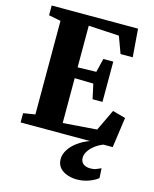

<svg xmlns="http://www.w3.org/2000/svg" viewBox="-142 -836 945 1179"><g transform="rotate(15 331.0 -247.0)"><path d="M113.5 -71V-666L37 -681V-743H586L600 -564.5H522.5L483.5 -671L289 -682V-417.5L407 -420.5L428.5 -508H491.5V-252H428.5L408 -346L289 -348.5V-63.5L504 -79.5L568.5 -215L651 -192.5L624 0H38.5V-59ZM461.5 249Q431.5 249 401.8 239.2Q372 229.5 353 208Q334 186.5 334 152Q334 124 351.8 94.8Q369.5 65.5 403 40.5Q436.5 15.5 482 -1L515 -5L567 -1Q532.5 12.5 509.2 31.8Q486 51 474.2 71.2Q462.5 91.5 462.5 110Q462.5 135 479.2 148.5Q496 162 525 162Q546.5 162 561.5 155.8Q576.5 149.5 591.5 143L595 204.5Q575 222 538 235.5Q501 249 461.5 249Z"/></g></svg>

Font: Merriweather 36pt Black
Style: Regular
Weight: 900
Version: Version 2.100